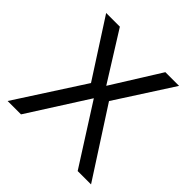

<svg xmlns="http://www.w3.org/2000/svg" viewBox="-180 -866 1026 1026"><g transform="rotate(45 333.0 -352.5)"><path d="M547 0 332.9 -336.2 118.7 0H17.6L264.8 -382.9L57.3 -705H160.9L332.9 -430L504.7 -705H608.3L400.9 -382.9L648 0Z"/></g></svg>

Font: TikTok Sans Light
Style: Regular
Weight: 300
Version: Version 4.000